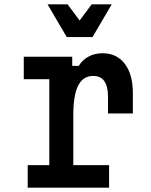

<svg xmlns="http://www.w3.org/2000/svg" viewBox="-20 -860 690 880"><path d="M89 -600H311V-558H341Q357 -585 385.5 -600.5Q414 -616 450 -616Q515 -616 552 -567.5Q589 -519 589 -433V-340H475V-417Q475 -512 407 -512Q361 -512 338.5 -468Q316 -424 316 -333V-103H480V0H107V-103H206V-497H89ZM492 -840 404 -690H286L198 -840H290L374 -727H316L400 -840Z"/></svg>

Font: Martian Mono SemiCondensed
Style: Regular
Weight: 400
Width: 4
Designer: Roman Shamin
Foundry: Evil Martians
Version: Version 1.000